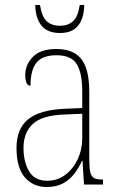

<svg xmlns="http://www.w3.org/2000/svg" viewBox="-20 -738 475 768"><path d="M166 10Q113 10 79.5 -28.5Q46 -67 46 -146Q46 -224 93.5 -261.5Q141 -299 240 -303L309 -306V-371Q309 -446 287 -481.5Q265 -517 206 -517Q150 -517 126 -487.5Q102 -458 102 -395Q81 -395 81 -439Q81 -479 111.5 -510.5Q142 -542 206 -542Q274 -542 305.5 -501.5Q337 -461 337 -372V-105Q337 -68 341 -50Q345 -32 356 -26Q367 -20 388 -20H392V0H316L310 -95H308Q296 -68 278 -44Q260 -20 233 -5Q206 10 166 10ZM169 -15Q210 -15 241.5 -39Q273 -63 291 -101.5Q309 -140 309 -185V-283L239 -280Q148 -277 111 -242Q74 -207 74 -146Q74 -90 96.5 -52.5Q119 -15 169 -15ZM220 -606Q170 -606 146 -635.5Q122 -665 121 -718H140Q147 -672 166.5 -653.5Q186 -635 220 -635Q252 -635 272 -653Q292 -671 299 -718H317Q316 -665 292.5 -635.5Q269 -606 220 -606Z"/></svg>

Font: Noto Serif Lao Condensed Thin
Style: Regular
Weight: 100
Width: 3
Designer: Monotype Design Team
Foundry: Monotype Imaging Inc.
Version: Version 2.003; ttfautohint (v1.8.4.7-5d5b)